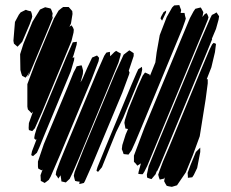

<svg xmlns="http://www.w3.org/2000/svg" viewBox="-20 -723 896 744"><path d="M687 -613 528 -229 504 -172 490 -141 478 -124 468 -125 459 -126 456 -135 452 -145 454 -161 467 -202 476 -223 472 -224 466 -225 465 -231 462 -247 464 -258 477 -298 513 -386 533 -430 542 -442 549 -439 560 -434 561 -429 582 -481 587 -520 599 -587 626 -657 647 -694 655 -702 670 -703H675L677 -697L682 -684L680 -673H683H695L697 -662L700 -651L697 -641ZM257 -564 143 -289 115 -226 105 -215 92 -219 91 -227 92 -246 108 -291 102 -284 97 -290 88 -299 86 -310V-397L116 -477L164 -592L189 -651L207 -682L218 -691L225 -696H238H246L254 -687L260 -680L261 -669L255 -632L249 -619L257 -625L263 -616L266 -608L265 -597ZM170 -618 115 -486 94 -436 86 -424 90 -434 95 -446 87 -432 79 -422 74 -425 66 -429 63 -437 59 -452 58 -513 71 -554 106 -639 135 -686 155 -695 168 -692 176 -690 179 -685 184 -671 182 -657 179 -651 186 -661 184 -653ZM772 -614 613 -231 551 -81 539 -57 533 -48H527L516 -49L517 -57L525 -86L526 -90L520 -86L512 -81L507 -88L499 -96V-104V-120L540 -229L678 -562L716 -653L730 -679L737 -689L753 -693L758 -694L761 -689L768 -676L766 -665L764 -657L774 -669L781 -672L785 -664L788 -656L785 -646ZM95 -629 66 -561 48 -542 42 -547 34 -554 32 -565 38 -638 53 -666 60 -675 70 -680 80 -685 88 -682 100 -679 103 -670 105 -659 103 -651ZM608 -643 602 -652 605 -660 614 -676 624 -682 623 -674ZM782 -522 636 -170 599 -81 589 -60 587 -59 583 -48 567 -29 557 -32 550 -35 549 -46 556 -79 600 -187 756 -563 795 -653 801 -665 811 -670 819 -675 829 -660 827 -647 817 -611 801 -573 802 -571ZM254 -446 150 -195 133 -153 123 -131 108 -118 101 -122 102 -127 104 -137 122 -184 119 -181 113 -186V-191L115 -202L122 -225L140 -269L237 -502L262 -559L278 -561L277 -550L265 -509L261 -499L268 -501L267 -490ZM777 -339 754 -195 727 -121 700 -55 666 -5 646 1 634 -1 626 -3 620 -13 616 -21 619 -36 616 -31 607 -29 599 -27 596 -35 593 -46 598 -61 611 -96 635 -152 760 -455 792 -531 802 -551 808 -557 817 -553 816 -545 813 -521 799 -462 781 -416H785V-410V-400ZM454 -364 337 -84 309 -21 305 -14 293 -11 287 -10 288 -16 289 -19 279 -20 271 -22 269 -29 266 -42 269 -56 304 -145 427 -441 459 -511 481 -528 486 -525 498 -517V-506L479 -449L482 -442L480 -434ZM439 -480 288 -115 264 -59 250 -30 235 -16 227 -18 218 -20 217 -29 215 -41V-44L206 -31L202 -38L196 -46L198 -59L212 -97L232 -146L354 -439L384 -507L392 -519L400 -521L406 -522V-517L407 -505L408 -506L423 -521L430 -526L438 -521L448 -516L447 -508ZM337 -500 356 -508 364 -499 362 -486 335 -416 214 -126 176 -38 169 -26 160 -19 153 -14 146 -18 138 -22V-27L137 -44L145 -66L141 -63L128 -70L127 -78V-97L150 -165L241 -383L265 -442L274 -459L277 -466L291 -469L296 -470L298 -465L302 -449L301 -436L292 -404L299 -416L319 -462ZM514 -403 458 -268 430 -211 402 -142 375 -75 360 -57 354 -61 355 -66 358 -76 388 -150 490 -396 509 -440 516 -455 530 -464 531 -453 527 -435ZM744 -72 731 -45 725 -36 708 -34V-40L707 -53L718 -83L739 -134L756 -151V-145V-134Z"/></svg>

Font: Rubik Marker Hatch
Style: Regular
Weight: 400
Designer: Hubert and Fischer, NaN
Foundry: Hubert & Fischer, NaN
Version: Version 2.200